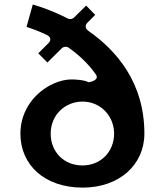

<svg xmlns="http://www.w3.org/2000/svg" viewBox="-20 -865 757 875"><path d="M73 -256C73 -113.6 182.6 -10 357 -10C523.3 -10 638 -113.9 638 -256C638 -487.8 512.7 -633.3 382.6 -724.5C360.6 -740 374.2 -757.5 379.3 -762.7L413.9 -797.2L372.6 -839.5L317.6 -785.2C310.7 -778.4 298.4 -775.7 288.6 -780.8C220.8 -815.6 162 -835.1 129.4 -844.5L100.8 -742.3C121.6 -735.8 154.1 -724.5 191.7 -706.6C226.9 -689.8 198.7 -666.3 198.7 -666.3L154.4 -622L196.1 -580.2L261.4 -644.8C269.2 -652.5 283.3 -654.6 293.5 -647.3C337.2 -616.1 381.4 -576.3 416.5 -526.4C436.8 -497.4 383.9 -490.1 383.9 -490.1C363.5 -501.4 319.7 -503 306 -503C281.3 -503 253.1 -496.8 225.3 -484.5C146 -449.5 73 -368.3 73 -256ZM211 -256C211 -340.7 275.8 -402 356 -402C433.2 -402 496.4 -343.6 500 -261.6V-256C500 -172.8 438.4 -111 356 -111C270.7 -111 211 -173.1 211 -256Z"/></svg>

Font: Hussar Ekologiczny
Style: Regular
Weight: 400
Foundry: Cannot Into Space Fonts
Version: Version 0.97